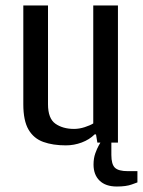

<svg xmlns="http://www.w3.org/2000/svg" viewBox="-20 -520 521 700"><path d="M220 10Q173 10 138 -2.5Q103 -15 84 -47.5Q65 -80 65 -140V-500H155V-140Q155 -88 182 -69Q209 -50 250 -50Q269 -50 289 -56.5Q309 -63 320 -70V-500H410V0H335L330 -30H325Q306 -11 278 -0.5Q250 10 220 10ZM406 160Q365 160 343 138.5Q321 117 321 80Q321 57 327.5 39Q334 21 340 10.5Q346 0 346 0H386V45Q386 79 399 91.5Q412 104 446 104H481V145Q481 145 460.5 152.5Q440 160 406 160Z"/></svg>

Font: Cuprum
Style: Regular
Weight: 400
Designer: Jovanny Lemonad
Foundry: Jovanny Lemonad
Version: Version 3.000